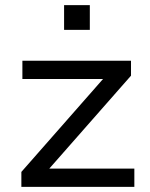

<svg xmlns="http://www.w3.org/2000/svg" viewBox="-20 -726 582 746"><path d="M63 0V-58L404 -446L406 -419H67V-490H489V-432L147 -43L144 -71H502V0ZM229 -610V-706H329V-610Z"/></svg>

Font: Nunito Sans 10pt SemiExpanded
Style: Regular
Weight: 400
Width: 6
Designer: Vernon Adams
Foundry: Vernon Adams
Version: Version 3.101;gftools[0.9.27]